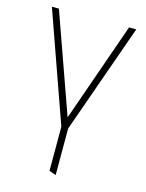

<svg xmlns="http://www.w3.org/2000/svg" viewBox="-109 -567 643 846"><g transform="rotate(15 212.0 -144.0)"><path d="M406 -500H373L214 -47L53 -500H21L198 0V201L229 212V0Z"/></g></svg>

Font: Advent Pro ExtraLight
Style: Regular
Weight: 250
Version: Version 3.000